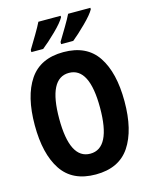

<svg xmlns="http://www.w3.org/2000/svg" viewBox="-136 -1020 873 1116"><g transform="rotate(-15 300.0 -462.0)"><path d="M373 -774Q408 -802 456 -849.5Q504 -897 519 -925V-934H385Q372 -907 347.5 -866Q323 -825 300 -787V-774ZM192 -774Q230 -804 277 -850Q324 -896 340 -925V-934H206Q193 -907 168.5 -866Q144 -825 121 -787V-774ZM570 -358Q570 -531 505 -628.5Q440 -726 300 -726Q161 -726 95.5 -629Q30 -532 30 -358Q30 -185 95 -87.5Q160 10 300 10Q440 10 505 -87.5Q570 -185 570 -358ZM177 -358Q177 -601 300 -601Q423 -601 423 -359Q423 -115 300 -115Q177 -115 177 -358Z"/></g></svg>

Font: Noto Sans Mono UI
Style: Bold
Weight: 700
Designer: Monotype Design team
Foundry: Monotype Imaging Inc.
Version: 1.000